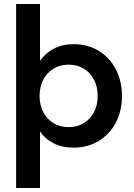

<svg xmlns="http://www.w3.org/2000/svg" viewBox="-20 -730 676 965"><path d="M61 215V-710H181V-424Q197 -447 220.5 -466Q244 -485 276.5 -496.5Q309 -508 350 -508Q421 -508 476 -474.5Q531 -441 562 -382Q593 -323 593 -247Q593 -172 562 -113.5Q531 -55 476 -21.5Q421 12 350 12Q293 12 250 -9.5Q207 -31 181 -70V215ZM325 -91Q368 -91 401 -111Q434 -131 452.5 -166.5Q471 -202 471 -248Q471 -294 452.5 -329.5Q434 -365 401 -385Q368 -405 325 -405Q282 -405 249 -385Q216 -365 197.5 -329.5Q179 -294 179 -248Q179 -202 197.5 -166.5Q216 -131 249 -111Q282 -91 325 -91Z"/></svg>

Font: DM Sans 28pt SemiBold
Style: Regular
Weight: 600
Version: Version 4.004;gftools[0.9.30]